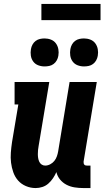

<svg xmlns="http://www.w3.org/2000/svg" viewBox="-20 -946 540 974"><path d="M161 8Q135 8 111.5 -2Q88 -12 72 -30Q56 -48 47.5 -72Q39 -96 36 -121Q33 -146 35 -172Q37 -198 41 -225L73 -416H54V-530H230L176 -206Q174 -196 173 -185.5Q172 -175 172 -164.5Q172 -154 173.5 -144.5Q175 -135 179 -126Q183 -117 191 -111.5Q199 -106 209 -106Q222 -106 234.5 -112.5Q247 -119 255.5 -129.5Q264 -140 268.5 -153Q273 -166 275 -178L333 -530H471L404 -126Q404 -122 404.5 -118Q405 -114 407.5 -111Q410 -108 413.5 -107Q417 -106 421 -106H439V8H403Q380 8 358 4.5Q336 1 317 -9Q298 -19 284.5 -35.5Q271 -52 266 -73Q259 -57 249 -42Q239 -27 225.5 -15Q212 -3 195 2.5Q178 8 161 8ZM406 -609Q389 -609 373.5 -615Q358 -621 348.5 -634Q339 -647 336.5 -663.5Q334 -680 337 -697Q339 -709 345 -720Q351 -731 361 -738.5Q371 -746 383 -748.5Q395 -751 406 -751Q423 -751 438.5 -745Q454 -739 463.5 -726Q473 -713 476 -696.5Q479 -680 476 -663Q474 -651 468 -640Q462 -629 452 -621.5Q442 -614 430 -611.5Q418 -609 406 -609ZM206 -609Q189 -609 173.5 -615Q158 -621 148.5 -634Q139 -647 136.5 -663.5Q134 -680 137 -697Q139 -709 145 -720Q151 -731 161 -738.5Q171 -746 183 -748.5Q195 -751 206 -751Q223 -751 238.5 -745Q254 -739 263.5 -726Q273 -713 276 -696.5Q279 -680 276 -663Q274 -651 268 -640Q262 -629 252 -621.5Q242 -614 230 -611.5Q218 -609 206 -609ZM190 -844V-926H490V-844Z"/></svg>

Font: Iosevka Slab Heavy
Style: Italic
Weight: 900
Italic angle: -9°
Monospace: yes
Designer: Belleve Invis
Foundry: Belleve Invis
Version: Version 11.1.0; ttfautohint (v1.8.3)